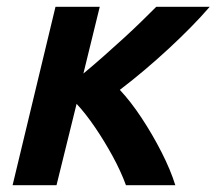

<svg xmlns="http://www.w3.org/2000/svg" viewBox="-20 -544 636 564"><path d="M17 0 143 -524H273L225 -328Q254 -352 284.5 -379Q315 -406 343.5 -432Q372 -458 396.5 -482Q421 -506 439 -524H596Q571 -495 540.5 -464Q510 -433 476 -401.5Q442 -370 406 -339.5Q370 -309 332 -280Q364 -246 396 -197.5Q428 -149 454.5 -97Q481 -45 495 0H350Q335 -41 311 -85Q287 -129 259.5 -169.5Q232 -210 205 -239L146 0Z"/></svg>

Font: Ubuntu Sans
Style: Bold Italic
Weight: 700
Italic angle: -13.5°
Designer: Dalton Maag Ltd
Foundry: Dalton Maag Ltd
Version: Version 1.006